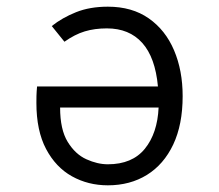

<svg xmlns="http://www.w3.org/2000/svg" viewBox="-20 -543 656 575"><path d="M303 12Q244 12 195.5 -15Q147 -42 118 -96.8Q89 -151.5 89 -235Q89 -243.5 89.2 -255.5Q89.5 -267.5 91 -284H453Q445 -371 406 -414.5Q367 -458 300 -458Q263.5 -458 233.8 -449Q204 -440 173 -418L135 -465Q166.5 -490 207.8 -506.5Q249 -523 303 -523Q375.5 -523 425.5 -488Q475.5 -453 501.2 -392.5Q527 -332 527 -255Q527 -170 498.8 -110.2Q470.5 -50.5 420 -19.2Q369.5 12 303 12ZM303 -51Q376 -51 413.8 -97.5Q451.5 -144 455 -221H160Q160 -155 182.8 -118Q205.5 -81 238.8 -66Q272 -51 303 -51Z"/></svg>

Font: Overpass Mono Light
Style: Regular
Weight: 300
Monospace: yes
Designer: Delve Withrington, Dave Bailey
Foundry: Delve Fonts LLC
Version: Version 4.000